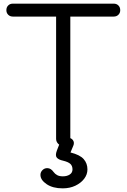

<svg xmlns="http://www.w3.org/2000/svg" viewBox="-20 -801 695 1054"><path d="M327 0Q311 0 299.5 -11.5Q288 -23 288 -39V-781H366V-39Q366 -23 355 -11.5Q344 0 327 0ZM51 -710Q35 -710 25 -720Q15 -730 15 -745Q15 -761 25 -771Q35 -781 51 -781H604Q620 -781 630 -771Q640 -761 640 -745Q640 -730 630 -720Q620 -710 604 -710ZM324 233Q270 233 236 210Q202 187 202 159Q202 144 213 133Q224 122 239 122Q250 122 258.5 127.5Q267 133 274 143Q282 154 294 160.5Q306 167 325 167Q348 167 363 157Q378 147 378 129Q378 110 366.5 99Q355 88 326 81Q302 76 292 64.5Q282 53 292 26L308 -15Q313 -29 323.5 -37Q334 -45 352 -45Q371 -45 380.5 -31.5Q390 -18 382 0L367 36Q419 49 439.5 72.5Q460 96 460 129Q460 157 442 180.5Q424 204 393.5 218.5Q363 233 324 233Z"/></svg>

Font: Comfortaa
Style: Regular
Weight: 400
Designer: Johan Aakerlund
Foundry: Johan Aakerlund
Version: Version 3.104; ttfautohint (v1.8.1.43-b0c9)